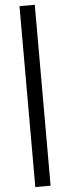

<svg xmlns="http://www.w3.org/2000/svg" viewBox="-71 -883 437 1200"><g transform="rotate(-5 148.0 -283.5)"><path d="M100 284V-851H196V284Z"/></g></svg>

Font: Noto Sans HK Thin
Style: Bold
Weight: 700
Version: Version 2.004-H2;hotconv 1.0.118;makeotfexe 2.5.65603